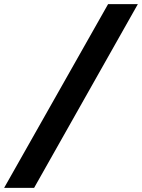

<svg xmlns="http://www.w3.org/2000/svg" viewBox="-155 -758 687 929"><path d="M-135 151 368 -738H512L10 151Z"/></svg>

Font: REM SemiBold
Style: Italic
Weight: 600
Italic angle: -11°
Designer: Octavio Pardo
Foundry: Ashler Design
Version: Version 1.005;gftools[0.9.28]